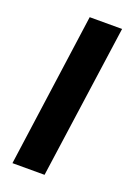

<svg xmlns="http://www.w3.org/2000/svg" viewBox="-112 -588 443 635"><g transform="rotate(20 110.0 -270.5)"><path d="M16 0 91 -541H205L129 0Z"/></g></svg>

Font: Plus Jakarta Sans SemiBold
Style: Italic
Weight: 600
Italic angle: -8°
Designer: Gumpita Rahayu
Foundry: Tokotype
Version: Version 2.071; ttfautohint (v1.8.4.7-5d5b);gftools[0.9.29]